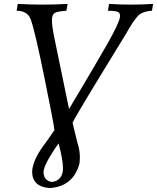

<svg xmlns="http://www.w3.org/2000/svg" viewBox="-20 -713 786 960"><path d="M237.8 196.8Q263.7 195.3 279.3 177.5Q294.9 159.7 294.9 128.9Q294.9 86.4 272.9 3.9Q197.8 109.9 197.8 147.9Q197.8 188.5 237.8 196.8ZM229 227.1Q140.6 221.7 140.6 143.6Q144.5 82 210.9 -2.9L252 -62Q251 -85.4 202.1 -325Q153.3 -564.5 133.3 -616.7Q117.2 -659.2 63 -659.2L68.8 -693.4Q140.1 -689.9 191.4 -689.9Q252 -689.9 317.9 -693.4L312 -659.2Q263.2 -656.2 251.5 -646.7Q239.7 -637.2 239.7 -611.8Q239.7 -587.4 248 -542L325.2 -168Q460.4 -394 516.8 -493.7Q573.2 -593.3 579.1 -624.5L580.1 -633.3Q580.1 -647.9 570.8 -652.8Q558.6 -659.2 519.5 -659.2L525.4 -693.4Q582 -689.9 635.7 -689.9Q683.1 -689.9 745.6 -693.4L739.7 -659.2Q690.9 -656.7 667.7 -631.3Q644.5 -606 610.4 -544.4Q351.1 -123 342.8 -99.1L367.7 2.9Q379.4 38.1 379.4 73.7Q379.4 89.8 377 106.4Q345.2 219.7 229 227.1Z"/></svg>

Font: Kelvinch
Style: Italic
Weight: 400
Italic angle: -10°
Designer: Paul James Miller
Foundry: High-Logic / Made with FontCreator
Version: Version 3.40;July 22, 2017;FontCreator 11.0.0.2388 64-bit